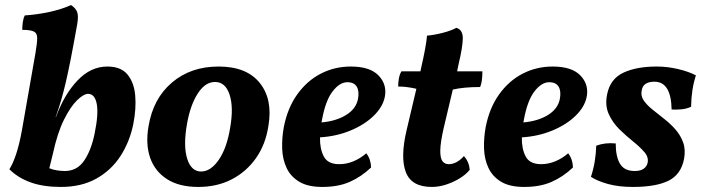

<svg xmlns="http://www.w3.org/2000/svg" viewBox="-20 -730 2781 759"><path d="M261 -710Q279 -698 285 -682.5Q291 -667 285 -633Q270 -549 259 -493.5Q248 -438 239 -400Q230 -362 221 -331.5Q212 -301 200 -267H201Q234 -357 286.5 -412Q339 -467 404 -467Q458 -467 484 -435.5Q510 -404 514.5 -352.5Q519 -301 507 -240Q493 -170 456.5 -113.5Q420 -57 361 -24Q302 9 221 9H220Q151 9 101 -9Q51 -27 17 -61Q31 -82 44 -121.5Q57 -161 67 -217L120 -519Q127 -560 127 -579.5Q127 -599 113.5 -605.5Q100 -612 68 -612Q68 -626 70 -641.5Q72 -657 78 -669Q125 -672 174 -682.5Q223 -693 261 -710ZM189 -122 175 -65Q189 -59 205.5 -56.5Q222 -54 236 -54Q285 -54 313 -95.5Q341 -137 354 -202Q370 -279 362.5 -319Q355 -359 328 -359Q311 -359 285 -334Q259 -309 233 -257Q207 -205 189 -122Z M764 9Q688 9 640 -22Q592 -53 573.5 -106.5Q555 -160 567 -230Q585 -340 659.5 -403.5Q734 -467 844 -467Q955 -467 1007 -402Q1059 -337 1041 -232Q1030 -159 992 -105Q954 -51 896 -21Q838 9 764 9ZM775 -52Q813 -52 845 -98.5Q877 -145 890 -226Q904 -306 887.5 -356Q871 -406 830 -406Q791 -406 761.5 -360Q732 -314 719 -239Q704 -153 720 -102.5Q736 -52 775 -52Z M1254 9Q1197 9 1163 -11.5Q1129 -32 1113 -66Q1097 -100 1095.5 -142Q1094 -184 1102 -228Q1117 -304 1155.5 -357.5Q1194 -411 1248.5 -439Q1303 -467 1367 -467Q1443 -467 1477 -431Q1511 -395 1501 -346Q1493 -307 1457 -272Q1421 -237 1365.5 -214Q1310 -191 1245 -187Q1244 -142 1260 -111.5Q1276 -81 1321 -81Q1350 -81 1377.5 -92.5Q1405 -104 1428 -124Q1446 -101 1447 -68Q1408 -31 1362.5 -11Q1317 9 1254 9ZM1253 -257Q1252 -251 1251 -246Q1308 -251 1347.5 -275Q1387 -299 1395 -338Q1401 -369 1390.5 -387Q1380 -405 1353 -405Q1323 -405 1295 -369Q1267 -333 1253 -257Z M1687 9Q1607 9 1584.5 -49Q1562 -107 1587 -214L1626 -379Q1587 -388 1554 -388Q1554 -404 1557 -420.5Q1560 -437 1567 -448H1642L1644 -458Q1665 -549 1668 -589Q1699 -592 1731.5 -600.5Q1764 -609 1784 -620Q1810 -612 1809.5 -578Q1809 -544 1793 -477L1787 -448H1887Q1887 -430 1885 -413.5Q1883 -397 1878 -386Q1814 -386 1770 -376L1734 -224Q1721 -167 1720.5 -136Q1720 -105 1729 -93Q1738 -81 1754 -81Q1785 -81 1814 -113Q1834 -91 1837 -59Q1823 -41 1798 -25.5Q1773 -10 1744 -0.5Q1715 9 1687 9Z M2052 9Q1995 9 1961 -11.5Q1927 -32 1911 -66Q1895 -100 1893.5 -142Q1892 -184 1900 -228Q1915 -304 1953.5 -357.5Q1992 -411 2046.5 -439Q2101 -467 2165 -467Q2241 -467 2275 -431Q2309 -395 2299 -346Q2291 -307 2255 -272Q2219 -237 2163.5 -214Q2108 -191 2043 -187Q2042 -142 2058 -111.5Q2074 -81 2119 -81Q2148 -81 2175.5 -92.5Q2203 -104 2226 -124Q2244 -101 2245 -68Q2206 -31 2160.5 -11Q2115 9 2052 9ZM2051 -257Q2050 -251 2049 -246Q2106 -251 2145.5 -275Q2185 -299 2193 -338Q2199 -369 2188.5 -387Q2178 -405 2151 -405Q2121 -405 2093 -369Q2065 -333 2051 -257Z M2576 -467Q2618 -467 2660.5 -457Q2703 -447 2731 -432Q2713 -377 2712 -308Q2695 -300 2675 -298Q2655 -296 2635 -297Q2633 -407 2567 -407Q2523 -407 2517 -374Q2512 -352 2524 -334Q2536 -316 2558 -298Q2580 -280 2604.5 -261Q2629 -242 2649.5 -219Q2670 -196 2680.5 -167Q2691 -138 2684 -101Q2672 -40 2622.5 -15.5Q2573 9 2482 9Q2426 9 2384 -2.5Q2342 -14 2316 -31Q2326 -61 2331 -91.5Q2336 -122 2337 -154Q2371 -167 2414 -163Q2414 -111 2431 -82.5Q2448 -54 2489 -54Q2512 -54 2524.5 -63Q2537 -72 2540 -86Q2545 -108 2527.5 -128.5Q2510 -149 2482.5 -171Q2455 -193 2428.5 -219Q2402 -245 2386.5 -279Q2371 -313 2380 -357Q2392 -418 2444 -442.5Q2496 -467 2576 -467Z"/></svg>

Font: Vollkorn
Style: Bold Italic
Weight: 700
Italic angle: -11°
Designer: Friedrich Althausen
Foundry: Friedrich Althausen
Version: Version 5.000; ttfautohint (v1.8.3)